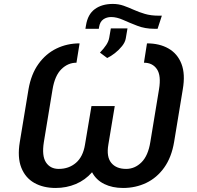

<svg xmlns="http://www.w3.org/2000/svg" viewBox="-20 -928 985 958"><path d="M377.1 -711.6 361.5 -615.1Q319.2 -615.1 286.4 -582.9Q253.6 -550.8 242.2 -482.2L198.9 -219.5Q187.9 -150.6 209.3 -117.9Q230.8 -85.2 273.1 -85.2Q323.5 -85.2 358.8 -115.4Q394.2 -145.6 404.1 -206.3L436.4 -398.8H552.6L520.6 -206.3Q510.3 -145.6 535.2 -115.4Q560 -85.2 609.4 -85.2Q652.7 -85.2 685.9 -118.1Q719.1 -150.9 730.1 -219.5L773.4 -482.2Q784.8 -550.8 763 -582.9Q741.1 -615.1 698.2 -615.1L713.4 -711.6Q775.9 -711.6 820.8 -685.9Q865.8 -660.2 885.5 -609.2Q905.2 -558.2 892 -482.2L848.7 -219.5Q835.9 -143.1 799.4 -92Q762.8 -40.8 709.7 -15.4Q656.6 9.9 594.1 9.9Q540.5 9.9 500.4 -9.8Q460.2 -29.5 439.3 -68.5Q405.2 -29.5 358.3 -9.8Q311.4 9.9 257.8 9.9Q196 9.9 151.1 -15.4Q106.2 -40.8 86.1 -92Q66.1 -143.1 78.8 -219.5L122.2 -482.2Q135.3 -558.2 172.1 -609.2Q208.8 -660.2 261.9 -685.9Q315 -711.6 377.1 -711.6ZM771.7 -849.8H787.6L766.3 -784.4H749.3Q703.8 -784.4 665.5 -799.2Q627.1 -813.9 594.8 -828.5Q562.5 -843 534.8 -843Q512.1 -843 495.4 -831.3Q478.7 -819.6 474.4 -793.3L473 -784.4H406.2L409.1 -801.8Q418 -856.9 453.3 -882.6Q488.6 -908.4 543 -908.4Q571.7 -908.4 596.8 -899.5Q621.8 -890.6 647.4 -879.1Q672.9 -867.5 702.9 -858.7Q733 -849.8 771.7 -849.8ZM514.9 -638.5 478.7 -665.5Q498.2 -685.7 509.9 -703.5Q521.7 -721.2 524.9 -739.3L533 -786.2H616.1L607.6 -736.5Q604.4 -717.3 589 -698Q573.5 -678.6 553.3 -662.8Q533 -647 514.9 -638.5Z"/></svg>

Font: Inter UI Medium
Style: Italic
Weight: 500
Italic angle: 9.39999°
Designer: Rasmus Andersson
Foundry: rsms
Version: 3.2;8d6f07862